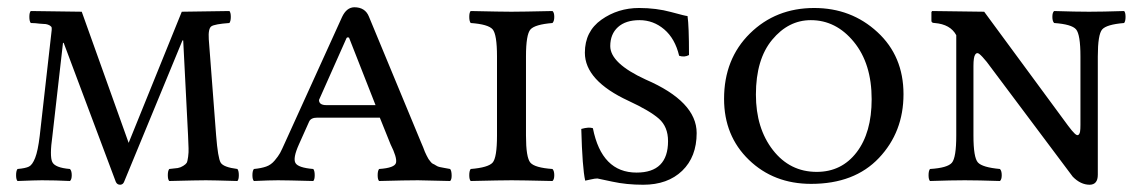

<svg xmlns="http://www.w3.org/2000/svg" viewBox="-20 -492 3123 524"><path d="M478 -381.8 318.8 3.9Q315.9 11.7 308.1 12.2Q299.3 12.2 295.9 3.9L153.8 -375H151.9L123 -121.1Q115.2 -65.9 122.6 -50Q129.9 -34.2 170.9 -30.8Q175.8 -25.9 175.8 -13.9Q175.8 -2 170.9 2Q130.9 0 94.2 0Q78.1 0 27.8 2Q23.9 -2 23.9 -13.9Q23.9 -25.9 27.8 -30.8Q49.8 -32.7 59.1 -37.4Q68.4 -42 75.9 -61Q83.5 -80.1 88.4 -121.1L121.1 -410.2Q121.1 -413.1 121.1 -415.5Q121.1 -418 119.6 -419.4Q118.2 -420.9 116 -422.4Q113.8 -423.8 110.8 -424.8Q107.9 -425.8 105 -426.3Q102.1 -426.8 96.9 -426.8Q91.8 -426.8 87.4 -427.5Q83 -428.2 76.4 -428.7Q69.8 -429.2 64 -429.2Q60.1 -434.1 60.1 -446Q60.1 -458 64 -461.9L203.1 -460L331.1 -102.1L476.1 -460L606 -461.9Q609.9 -458 609.9 -446Q609.9 -434.1 606 -429.2Q565.9 -426.3 556.9 -420.2Q547.9 -414.1 549.8 -384.8L569.8 -123Q574.7 -60.5 582.3 -48.1Q589.8 -35.6 627.9 -30.8Q631.8 -25.9 631.8 -13.9Q631.8 -2 627.9 2Q560.1 0 542 0Q520 0 441.9 2Q438 -2 438 -13.9Q438 -25.9 441.9 -30.8Q457.5 -32.2 465.1 -33.4Q472.7 -34.7 480 -39.3Q487.3 -43.9 489.5 -47.6Q491.7 -51.3 493.4 -64Q495.1 -76.7 494.6 -87.4Q494.1 -98.1 493.2 -123L480 -381.8Z M758.8 -105 913.6 -445.8Q925.8 -471.7 946.8 -472.2Q976.6 -472.2 986.8 -446.8L1128.9 -104Q1130.9 -100.1 1134.8 -90.1Q1138.7 -80.1 1139.6 -77.6Q1140.6 -75.2 1144.3 -67.6Q1147.9 -60.1 1149.4 -58.1Q1150.9 -56.2 1154.8 -51Q1158.7 -45.9 1161.6 -44.9Q1164.6 -43.9 1169.7 -40.5Q1174.8 -37.1 1180.2 -36.1Q1185.5 -35.2 1192.6 -33.7Q1199.7 -32.2 1208.5 -30.8Q1212.4 -25.9 1212.6 -13.9Q1212.9 -2 1208.5 2Q1134.3 0 1120.6 0Q1088.4 0 1014.6 2Q1010.7 -2 1010.7 -13.9Q1010.7 -25.9 1014.6 -30.8Q1057.6 -33.7 1060.8 -47.9Q1064 -62 1045.9 -98.1L1016.6 -170.9H845.7Q828.6 -170.9 823.7 -160.2L795.9 -98.1Q778.8 -60.1 786.4 -47.1Q793.9 -34.2 835 -30.8Q838.9 -25.9 838.9 -13.9Q838.9 -2 835 2Q760.7 0 738.8 0Q716.8 0 672.9 2Q668.9 -2 668.9 -13.9Q668.9 -25.9 672.9 -30.8Q692.9 -32.7 706.3 -37.4Q719.7 -42 729.7 -54Q739.7 -65.9 744.4 -74.5Q749 -83 758.8 -105ZM1004.9 -205.1 932.6 -389.2Q927.7 -391.1 925.8 -388.2L850.6 -219.2Q850.6 -205.1 870.6 -205.1Z M1415.5 -337.9V-122.1Q1415.5 -62 1427.5 -48.1Q1439.5 -34.2 1487.8 -30.8Q1492.7 -25.9 1492.7 -13.9Q1492.7 -2 1487.8 2Q1401.9 0 1376.5 0Q1348.6 0 1264.6 2Q1260.7 -2 1260.7 -13.9Q1260.7 -25.9 1264.6 -30.8Q1312.5 -34.7 1324.5 -48.3Q1336.4 -62 1336.4 -122.1V-337.9Q1336.4 -397.9 1324.5 -411.9Q1312.5 -425.8 1264.6 -429.2Q1260.7 -434.1 1260.7 -446Q1260.7 -458 1264.6 -461.9Q1350.6 -460 1375.5 -460Q1403.3 -460 1487.8 -461.9Q1492.7 -458 1492.7 -446Q1492.7 -434.1 1487.8 -429.2Q1439.9 -425.3 1427.7 -411.6Q1415.5 -397.9 1415.5 -337.9Z M1856.4 -448.2Q1860.4 -421.4 1860.4 -341.8Q1848.1 -335 1833.5 -339.8Q1822.3 -386.7 1792.7 -411.9Q1763.2 -437 1725.3 -437Q1687.5 -437 1666.5 -418Q1645.5 -398.9 1645.5 -366.2Q1645.5 -319.3 1742.2 -274.9Q1881.3 -214.8 1881.3 -128.9Q1881.3 -64 1841.8 -25.9Q1802.2 12.2 1735.4 12.2Q1689.5 12.2 1650.9 3.7Q1612.3 -4.9 1610.4 -4.9Q1603.5 -4.9 1593 -2.4Q1582.5 0 1577.1 1Q1569.3 -33.2 1566.4 -140.1Q1587.4 -146 1598.1 -142.1Q1622.1 -21 1717.3 -21Q1803.2 -21 1803.2 -106.9Q1803.2 -146 1778.3 -168Q1753.4 -189.9 1695.3 -216.8Q1576.2 -272 1576.2 -348.1Q1576.2 -406.2 1621.3 -438.2Q1666.5 -470.2 1724.1 -470.2Q1771 -470.2 1811.3 -459.2Q1851.6 -448.2 1856.4 -448.2Z M2192.9 -437Q2131.8 -437 2087.4 -383.5Q2043 -330.1 2043 -233.9Q2043 -142.1 2089.4 -82.5Q2135.7 -22.9 2209 -22.9Q2276.9 -22.9 2317.9 -76.4Q2358.9 -129.9 2358.9 -221.2Q2358.9 -318.4 2310.3 -377.7Q2261.7 -437 2192.9 -437ZM2445.8 -234.9Q2445.8 -131.8 2378.9 -61Q2312 9.8 2193.8 9.8Q2091.8 9.8 2023.9 -55.7Q1956.1 -121.1 1956.1 -222.2Q1956.1 -331.1 2026.6 -400.6Q2097.2 -470.2 2202.1 -470.2Q2303.2 -470.2 2374.5 -404.5Q2445.8 -338.9 2445.8 -234.9Z M2636.7 -122.1Q2636.7 -62 2648.9 -48.6Q2661.1 -35.2 2709 -30.8Q2713.9 -25.9 2713.9 -13.9Q2713.9 -2 2709 2Q2648.9 0 2612.8 0Q2577.6 0 2518.1 2Q2514.2 -2 2514.2 -13.9Q2514.2 -25.9 2518.1 -30.8Q2565.9 -33.7 2577.9 -47.9Q2589.8 -62 2589.8 -122.1V-396Q2573.7 -425.8 2530.8 -429.2Q2522 -429.2 2522 -435.1V-459L2523.9 -461.9L2666 -460L2895 -148.9Q2906.2 -133.8 2913.1 -127.4Q2919.9 -121.1 2923.3 -124Q2926.8 -127 2927.7 -133.1Q2928.7 -139.2 2928.7 -150.9V-337.9Q2928.7 -397.9 2916.7 -411.9Q2904.8 -425.8 2856.9 -429.2Q2852.1 -434.1 2852.1 -446Q2852.1 -458 2856.9 -461.9Q2917 -460 2952.1 -460Q2988.3 -460 3047.9 -461.9Q3051.8 -458 3051.8 -446Q3051.8 -434.1 3047.9 -429.2Q3000 -425.3 2988 -411.6Q2976.1 -397.9 2976.1 -337.9V-15.1Q2976.1 11.7 2954.1 12.2Q2929.2 12.2 2907.7 -9.8L2672.9 -323.2Q2659.7 -339.4 2652.8 -344.7Q2646 -350.1 2641.4 -343Q2636.7 -335.9 2636.7 -312Z"/></svg>

Font: Linux Libertine Capitals
Style: Small Caps
Weight: 400
Designer: Philipp H. Poll
Foundry: Philipp H. Poll
Version: Version 5.1.3